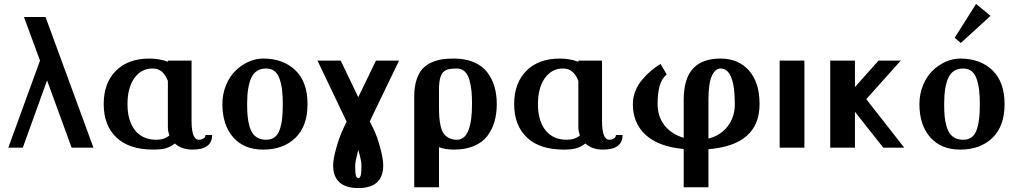

<svg xmlns="http://www.w3.org/2000/svg" viewBox="-20 -746 5137 970"><path d="M210 -660.2 452.1 0H341.8L217.8 -339.8L95.2 0H22L182.1 -439.9L101.1 -660.2Z M503.9 0ZM947.8 -439.9V-134.8Q947.8 -40 984.9 -40Q998 -40 1008.1 -46.6Q1018.1 -53.2 1018.1 -64H1051.8Q1051.8 9.8 952.1 9.8Q897.5 9.8 863.8 -21Q841.8 -4.4 819.1 2.7Q796.4 9.8 754.9 9.8Q632.3 9.8 568.1 -51.5Q503.9 -112.8 503.9 -220.2Q503.9 -326.2 565.4 -388.2Q627 -450.2 734.9 -450.2Q783.7 -450.2 828.1 -434.1V-439.9ZM828.1 -337.9Q815.9 -368.2 797.6 -384Q779.3 -399.9 750 -399.9Q693.4 -399.9 658.7 -351.1Q624 -302.2 624 -220.2Q624 -136.2 661.9 -88.1Q699.7 -40 770 -40Q811 -40 835.9 -62Q828.1 -83 828.1 -104Z M1103.5 0ZM1408.7 -220.2Q1408.7 -262.2 1404.8 -293.2Q1400.9 -324.2 1391.8 -349.4Q1382.8 -374.5 1366 -387.2Q1349.1 -399.9 1324.7 -399.9Q1272 -399.9 1250.2 -354.2Q1228.5 -308.6 1228.5 -220.2Q1228.5 -185.5 1231 -159.2Q1233.4 -132.8 1240 -109.6Q1246.6 -86.4 1257.1 -71.5Q1267.6 -56.6 1284.7 -48.3Q1301.8 -40 1324.7 -40Q1350.1 -40 1367.2 -52.7Q1384.3 -65.4 1393.1 -90.8Q1401.9 -116.2 1405.3 -146.7Q1408.7 -177.2 1408.7 -220.2ZM1309.6 9.8Q1212.9 9.8 1158.2 -52.2Q1103.5 -114.3 1103.5 -220.2Q1103.5 -271 1121.6 -314.9Q1139.6 -358.9 1168.9 -387.9Q1198.2 -417 1235.1 -433.6Q1272 -450.2 1309.6 -450.2Q1410.6 -450.2 1472.2 -391.1Q1533.7 -332 1533.7 -220.2Q1533.7 -108.4 1472.2 -49.3Q1410.6 9.8 1309.6 9.8Z M1584 0ZM1790 11.2Q1774.4 70.3 1774.4 89.8Q1774.4 126.5 1777.8 140.1Q1781.2 153.8 1790 153.8Q1798.8 153.8 1802.5 139.9Q1806.2 126 1806.2 89.8Q1806.2 65.9 1790 11.2ZM1731 -131.8 1584 -439.9H1701.2L1790 -254.9L1879.4 -439.9H1996.1L1848.1 -132.8L1866.2 -96.2Q1886.2 -55.2 1901.1 0.7Q1916 56.6 1916 89.8Q1916 204.1 1790 204.1Q1726.6 204.1 1694.8 175Q1663.1 146 1663.1 89.8Q1663.1 57.6 1678.7 2Q1694.3 -53.7 1714.4 -96.2Z M2197.8 -2V200.2H2072.8V-259.8Q2072.8 -307.1 2084.2 -342.3Q2095.7 -377.4 2114 -397.7Q2132.3 -418 2159.7 -430.2Q2187 -442.4 2213.4 -446.3Q2239.7 -450.2 2272.9 -450.2Q2330.6 -450.2 2373.3 -432.1Q2416 -414.1 2440.9 -381.8Q2465.8 -349.6 2477.8 -309.3Q2489.7 -269 2489.7 -220.2Q2489.7 -171.4 2478 -131.1Q2466.3 -90.8 2441.7 -58.6Q2417 -26.4 2374 -8.3Q2331.1 9.8 2272.9 9.8Q2232.4 9.8 2197.8 -2ZM2197.8 -210Q2197.8 -178.2 2199.2 -156.5Q2200.7 -134.8 2205.8 -110.8Q2210.9 -86.9 2220.5 -72.8Q2230 -58.6 2247.1 -49.3Q2264.2 -40 2288.1 -40Q2364.7 -40 2364.7 -220.2Q2364.7 -256.8 2362.1 -284.9Q2359.4 -313 2351.8 -341.1Q2344.2 -369.1 2328.1 -384.5Q2312 -399.9 2288.1 -399.9Q2252 -399.9 2233.9 -392.1Q2215.8 -384.3 2206.8 -361.1Q2197.8 -337.9 2197.8 -292Z M2577.6 0ZM3021.5 -439.9V-134.8Q3021.5 -40 3058.6 -40Q3071.8 -40 3081.8 -46.6Q3091.8 -53.2 3091.8 -64H3125.5Q3125.5 9.8 3025.9 9.8Q2971.2 9.8 2937.5 -21Q2915.5 -4.4 2892.8 2.7Q2870.1 9.8 2828.6 9.8Q2706.1 9.8 2641.8 -51.5Q2577.6 -112.8 2577.6 -220.2Q2577.6 -326.2 2639.2 -388.2Q2700.7 -450.2 2808.6 -450.2Q2857.4 -450.2 2901.9 -434.1V-439.9ZM2901.9 -337.9Q2889.6 -368.2 2871.3 -384Q2853 -399.9 2823.7 -399.9Q2767.1 -399.9 2732.4 -351.1Q2697.8 -302.2 2697.8 -220.2Q2697.8 -136.2 2735.6 -88.1Q2773.4 -40 2843.8 -40Q2884.8 -40 2909.7 -62Q2901.9 -83 2901.9 -104Z M3559.1 -45.9Q3619.1 -60.5 3655.8 -107.4Q3692.4 -154.3 3692.4 -220.2Q3692.4 -399.9 3620.1 -399.9Q3593.3 -399.9 3576.2 -362.3Q3559.1 -324.7 3559.1 -241.2ZM3559.1 7.8V200.2H3434.1V6.8Q3307.1 -4.9 3242.2 -64.2Q3177.2 -123.5 3177.2 -220.2Q3177.2 -253.9 3189.9 -285.9Q3202.6 -317.9 3224.4 -343.5Q3246.1 -369.1 3269 -388.4Q3292 -407.7 3317.4 -422.9L3348.1 -370.1Q3322.8 -348.1 3312.5 -311.3Q3302.2 -274.4 3302.2 -220.2Q3302.2 -157.2 3337.6 -112.3Q3373 -67.4 3434.1 -49.8V-241.2Q3434.1 -347.7 3480.5 -398.9Q3526.9 -450.2 3620.1 -450.2Q3710 -450.2 3763.7 -389.9Q3817.4 -329.6 3817.4 -220.2Q3817.4 -13.2 3559.1 7.8Z M3918.9 0ZM3918.9 -439.9H4043.9V0H3918.9Z M4174.3 0ZM4299.3 -306.2 4418.5 -439.9H4530.8L4356.4 -245.1L4548.3 0H4442.4L4299.3 -181.2V0H4174.3V-439.9H4299.3Z M4625 0ZM4625 0ZM4930.2 -220.2Q4930.2 -262.2 4926.3 -293.2Q4922.4 -324.2 4913.3 -349.4Q4904.3 -374.5 4887.5 -387.2Q4870.6 -399.9 4846.2 -399.9Q4793.5 -399.9 4771.7 -354.2Q4750 -308.6 4750 -220.2Q4750 -185.5 4752.4 -159.2Q4754.9 -132.8 4761.5 -109.6Q4768.1 -86.4 4778.6 -71.5Q4789.1 -56.6 4806.2 -48.3Q4823.2 -40 4846.2 -40Q4871.6 -40 4888.7 -52.7Q4905.8 -65.4 4914.6 -90.8Q4923.3 -116.2 4926.8 -146.7Q4930.2 -177.2 4930.2 -220.2ZM4831.1 9.8Q4734.4 9.8 4679.7 -52.2Q4625 -114.3 4625 -220.2Q4625 -271 4643.1 -314.9Q4661.1 -358.9 4690.4 -387.9Q4719.7 -417 4756.6 -433.6Q4793.5 -450.2 4831.1 -450.2Q4932.1 -450.2 4993.7 -391.1Q5055.2 -332 5055.2 -220.2Q5055.2 -108.4 4993.7 -49.3Q4932.1 9.8 4831.1 9.8ZM4803.2 -528.8ZM4803.2 -528.8ZM4911.1 -726.1 4984.4 -666 4834 -528.8 4803.2 -555.2Z"/></svg>

Font: Pfennig
Style: Bold
Weight: 700
Version: Version 20120410 ; ttfautohint (v0.8)